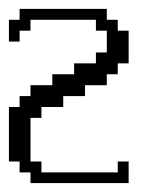

<svg xmlns="http://www.w3.org/2000/svg" viewBox="-20 -410 332 430"><path d="M48.3 0V-23.9H23.9V-48.3H0V-170.4H23.9V-194.8H48.3V-219.2H97.2V-243.7H146V-268.1H194.8V-292.5H219.2V-341.3H194.8V-365.7H48.3V-341.3H23.9V-316.9H0V-365.7H23.9V-390.1H219.2V-365.7H243.7V-341.3H268.1V-268.1H243.7V-243.7H219.2V-219.2H170.4V-194.8H121.6V-170.4H72.8V-146H48.3V-48.3H72.8V-23.9H243.7V-48.3H268.1V0Z"/></svg>

Font: FS Mondwest Regular
Style: Regular
Weight: 400
Designer: NZWStudios2024
Foundry: https://fontstruct.com
Version: Version 1.0